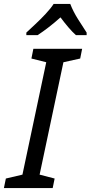

<svg xmlns="http://www.w3.org/2000/svg" viewBox="-40 -964 464 984"><path d="M-20 0 -10 -49 75 -69 197 -645 121 -664 131 -714H381L371 -664L285 -645L163 -69L240 -49L230 0ZM95 -784V-797Q112 -813 140 -839Q168 -865 194.5 -893.5Q221 -922 235 -944H320Q335 -905 360 -865.5Q385 -826 404 -797V-784H349Q331 -800 310.5 -824Q290 -848 270 -875Q240 -848 209.5 -824.5Q179 -801 153 -784Z"/></svg>

Font: Noto Sans IKEA
Style: Italic
Weight: 400
Italic angle: -12°
Designer: Monotype Design Team
Foundry: Monotype Imaging Inc.
Version: Version 2.001